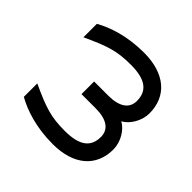

<svg xmlns="http://www.w3.org/2000/svg" viewBox="-94 -739 989 989"><g transform="rotate(-45 400.0 -245.0)"><path d="M269 14C323 14 379 -20 400 -60C421 -20 477 14 531 14C656 14 733 -74 733 -227C733 -349 701 -442 666 -504H568C624 -383 641 -332 641 -231C641 -121 602 -77 531 -77C475 -77 446 -122 446 -201V-304H354V-201C354 -122 325 -77 269 -77C198 -77 159 -121 159 -231C159 -332 176 -383 232 -504H134C99 -442 67 -349 67 -227C67 -74 144 14 269 14Z"/></g></svg>

Font: Hibana SubMedium
Style: Regular
Weight: 500
Width: 6
Designer: pygmalion
Foundry: ybstudio
Version: Version 0.930;hotconv 1.0.109;makeotfexe 2.5.65596